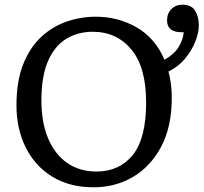

<svg xmlns="http://www.w3.org/2000/svg" viewBox="-20 -782 865 816"><path d="M378 14Q276 14 202.5 -31Q129 -76 89.5 -155Q50 -234 50 -334Q50 -436 78 -507.5Q106 -579 154 -624Q202 -669 262.5 -690Q323 -711 387 -711Q482 -711 561 -665.5Q640 -620 679 -528Q720 -551 739 -582Q758 -613 761 -645H752Q690 -645 690 -695Q690 -725 708.5 -743.5Q727 -762 754 -762Q795 -762 810 -735.5Q825 -709 825 -674Q825 -644 810.5 -606.5Q796 -569 767.5 -534Q739 -499 696 -478Q703 -453 706.5 -425Q710 -397 710 -366Q710 -243 665 -158.5Q620 -74 545 -30Q470 14 378 14ZM390 -53Q487 -53 544 -123Q601 -193 601 -347Q601 -496 538.5 -571.5Q476 -647 374 -647Q312 -647 262.5 -617.5Q213 -588 184.5 -523.5Q156 -459 156 -355Q156 -262 184.5 -194Q213 -126 265.5 -89.5Q318 -53 390 -53Z"/></svg>

Font: Text Regular
Style: Regular
Weight: 400
Designer: Latin by Veronika Burian and Jose Scaglione. Greek by Irene Vlachou. Cyrillic by Vera Evstafieva.
Foundry: TypeTogether
Version: Version 3.002